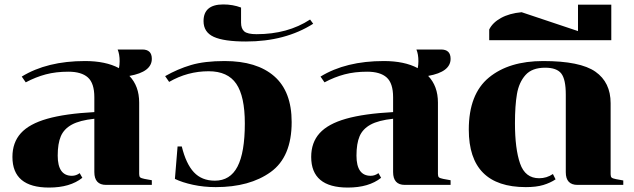

<svg xmlns="http://www.w3.org/2000/svg" viewBox="-20 -833 2856 865"><path d="M240 -132Q240 -41 304 -41Q323 -41 339 -53L351 -32Q296 12 201 12Q36 12 36 -126Q36 -191 74 -233Q112 -275 193 -298Q274 -321 405 -328V-395Q405 -458 376 -484Q347 -510 288 -510Q232 -510 186.5 -498Q141 -486 96 -462L78 -488Q192 -558 363 -558Q456 -558 516 -526Q519 -541 519 -557Q519 -589 510 -610H621Q664 -610 664 -568Q664 -509 563 -491Q607 -445 607 -371V-49Q607 -38 611.5 -34Q616 -30 631 -27L664 -21V0H458Q405 0 405 -58V-298Q339 -291 303.5 -271.5Q268 -252 254 -219Q240 -186 240 -132Z M952 10Q898 10 849.5 -0.5Q801 -11 768 -27L780 -173H799Q818 -95 853.5 -57Q889 -19 948 -19Q1017 -19 1050 -82.5Q1083 -146 1083 -277Q1083 -399 1044.5 -455.5Q1006 -512 920 -512Q825 -512 742 -464L724 -490Q780 -522 840.5 -540Q901 -558 992 -558Q1137 -558 1215.5 -489.5Q1294 -421 1294 -283Q1294 -126 1199.5 -58Q1105 10 952 10Z M1391 -726Q1265 -646 1088 -646Q989 -646 943 -667Q897 -688 897 -738Q897 -813 986 -813Q1029 -813 1066 -799V-731Q1066 -704 1080.5 -691.5Q1095 -679 1136 -679Q1276 -679 1377 -745Z M1586 -132Q1586 -41 1650 -41Q1669 -41 1685 -53L1697 -32Q1642 12 1547 12Q1382 12 1382 -126Q1382 -191 1420 -233Q1458 -275 1539 -298Q1620 -321 1751 -328V-395Q1751 -458 1722 -484Q1693 -510 1634 -510Q1578 -510 1532.5 -498Q1487 -486 1442 -462L1424 -488Q1538 -558 1709 -558Q1802 -558 1862 -526Q1865 -541 1865 -557Q1865 -589 1856 -610H1967Q2010 -610 2010 -568Q2010 -509 1909 -491Q1953 -445 1953 -371V-49Q1953 -38 1957.5 -34Q1962 -30 1977 -27L2010 -21V0H1804Q1751 0 1751 -58V-298Q1685 -291 1649.5 -271.5Q1614 -252 1600 -219Q1586 -186 1586 -132Z M2471 -49 2483 -25Q2459 -9 2427.5 0.5Q2396 10 2349 10Q2092 10 2092 -249Q2092 -409 2182.5 -483.5Q2273 -558 2427 -558Q2594 -558 2662.5 -510Q2731 -462 2731 -368V-48Q2731 -37 2735.5 -33Q2740 -29 2755 -26L2788 -20V0H2582Q2529 0 2529 -57V-407Q2529 -476 2508.5 -502Q2488 -528 2436 -528Q2377 -528 2347.5 -495Q2318 -462 2309 -409.5Q2300 -357 2300 -278Q2300 -163 2323 -96.5Q2346 -30 2409 -30Q2443 -30 2471 -49Z M2184 -700Q2199 -731 2237 -752Q2275 -773 2330 -778L2584 -693V-812H2734V-652H2184Z"/></svg>

Font: Chonburi
Style: Regular
Weight: 400
Designer: Thanarat Vachiruckul and Stawix Ruecha
Foundry: Cadson Demak & Katatrad
Version: Version 1.000